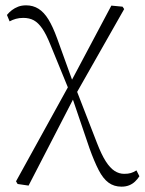

<svg xmlns="http://www.w3.org/2000/svg" viewBox="-20 -508 542 719"><path d="M46 181 40 171 243 -197 397 -487 439 -483 445 -474 261 -150 87 187ZM435 191Q407 191 386.5 176Q366 161 349.5 129Q333 97 315 47L250 -144H241L265 -174L343 27Q360 71 376 96Q392 121 409 132Q426 143 445 143Q460 143 470 140Q480 137 491 130L502 152Q495 163 485.5 172Q476 181 463.5 186Q451 191 435 191ZM239 -169 169 -340Q153 -380 138 -401.5Q123 -423 106.5 -432Q90 -441 67 -441Q52 -441 39.5 -437.5Q27 -434 16 -428L6 -452Q14 -462 24.5 -470Q35 -478 48 -483Q61 -488 78 -488Q104 -488 124.5 -475Q145 -462 161.5 -435Q178 -408 194 -364L254 -198H264Z"/></svg>

Font: Source Serif 4 18pt Light
Style: Regular
Weight: 300
Designer: Frank Grießhammer
Foundry: Adobe Systems Incorporated
Version: Version 4.004;hotconv 1.0.116;makeotfexe 2.5.65601